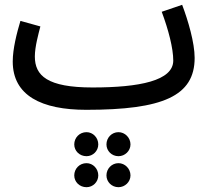

<svg xmlns="http://www.w3.org/2000/svg" viewBox="-20 -436 882 799"><path d="M339 21C657 21 790 -36 790 -195C790 -258 763 -350 738 -416L653 -387C681 -312 701 -235 701 -184C701 -100 560 -72 365 -72C177 -72 125 -121 125 -201C125 -241 140 -295 148 -326L65 -349C50 -299 33 -233 33 -180C33 -38 153 21 339 21ZM473 214C500 214 523 192 523 165C523 137 500 114 473 114C445 114 423 137 423 165C423 192 445 214 473 214ZM340 214C367 214 389 192 389 165C389 137 367 114 340 114C311 114 289 137 289 165C289 192 311 214 340 214ZM473 343C500 343 523 321 523 294C523 266 500 243 473 243C445 243 423 266 423 294C423 321 445 343 473 343ZM340 343C367 343 389 321 389 294C389 266 367 243 340 243C311 243 289 266 289 294C289 321 311 343 340 343Z"/></svg>

Font: Noto Sans Arabic Cond Med
Style: Regular
Weight: 500
Width: 3
Designer: Monotype Design Team, Nadine Chahine, Nizar Qandah and Khaled Hosny
Foundry: Monotype Imaging Inc.
Version: Version 2.012